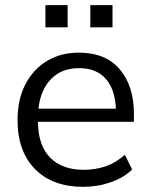

<svg xmlns="http://www.w3.org/2000/svg" viewBox="-20 -715 584 744"><path d="M302 9Q184 9 116 -59.5Q48 -128 48 -250Q48 -329 78 -387.5Q108 -446 161.5 -478.5Q215 -511 286 -511Q389 -511 444 -446.5Q499 -382 499 -273V-243H127Q128 -151 174.5 -104Q221 -57 304 -57Q349 -57 388 -70Q427 -83 464 -115L492 -58Q459 -26 408.5 -8.5Q358 9 302 9ZM286 -451Q219 -451 178 -409Q137 -367 129 -294H429Q426 -369 389.5 -410Q353 -451 286 -451ZM330 -609V-695H416V-609ZM156 -609V-695H242V-609Z"/></svg>

Font: Mulish
Style: Regular
Weight: 400
Designer: Vernon Adams
Foundry: Vernon Adams
Version: Version 3.603; ttfautohint (v1.8.3)